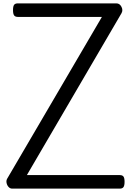

<svg xmlns="http://www.w3.org/2000/svg" viewBox="-20 -1116 774 1136"><path d="M52 0Q40 0 31 -9.5Q22 -19 19 -33Q16 -47 22 -58L583 -1016H85Q70 -1016 63.5 -1025Q57 -1034 57 -1056Q57 -1079 63.5 -1087.5Q70 -1096 85 -1096H669Q688 -1096 698.5 -1076Q709 -1056 699 -1038L139 -80H689Q704 -80 710.5 -71.5Q717 -63 717 -40Q717 -18 710.5 -9Q704 0 689 0Z"/></svg>

Font: Playwrite FR Moderne
Style: Regular
Weight: 400
Designer: Veronika Burian, José Scaglione
Foundry: TypeTogether
Version: Version 1.002